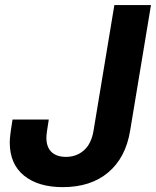

<svg xmlns="http://www.w3.org/2000/svg" viewBox="-20 -748 632 778"><path d="M234.4 10.3Q134.8 10.3 77.1 -36.6Q19.5 -83.5 19.5 -170.9Q19.5 -178.7 20.3 -188.2Q21 -197.8 23.4 -215.6Q25.9 -233.4 30.8 -263.7H177.7Q173.3 -235.8 171.1 -221.4Q168.9 -207 168.5 -200.7Q168 -194.3 168 -189.9Q168 -151.9 188.7 -132.1Q209.5 -112.3 247.1 -112.3Q290 -112.3 320.1 -138.9Q350.1 -165.5 358.9 -217.8L443.4 -727.5H591.8L507.3 -218.3Q489.3 -108.9 418.5 -49.3Q347.7 10.3 234.4 10.3Z"/></svg>

Font: Inter 20pt
Style: Bold Italic
Weight: 700
Italic angle: -9.3988°
Version: Version 4.001;git-66647c0bb